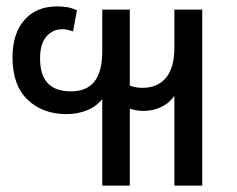

<svg xmlns="http://www.w3.org/2000/svg" viewBox="-20 -578 740 599"><path d="M299 1V-269Q280 -245 250.5 -233.5Q221 -222 187 -222Q113 -222 66 -267Q19 -312 19 -399Q19 -473 56 -515.5Q93 -558 158 -558Q171 -558 186.5 -556Q202 -554 220 -546L208 -480Q197 -484 188.5 -485.5Q180 -487 175 -487Q145 -487 125 -464.5Q105 -442 105 -395Q105 -293 201 -293Q251 -293 275 -324Q299 -355 299 -418V-548H385V-311Q393 -308 402.5 -306Q412 -304 424 -304Q472 -304 498 -335.5Q524 -367 524 -429V-548H611V1H524V-279Q507 -255 481.5 -243.5Q456 -232 428 -232Q405 -232 385 -239V1Z"/></svg>

Font: Noto Sans Thai SemCond
Style: Regular
Weight: 400
Width: 4
Designer: Monotype Design Team
Foundry: Monotype Imaging Inc.
Version: Version 2.002; ttfautohint (v1.8.4.7-5d5b)